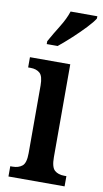

<svg xmlns="http://www.w3.org/2000/svg" viewBox="-88 -808 454 849"><g transform="rotate(10 139.5 -383.0)"><path d="M14 0V-46H24Q51 -46 67.5 -59.5Q84 -73 84 -117V-421Q84 -463 68.5 -476.5Q53 -490 27 -490H16V-536H197V-119Q197 -74 213 -60Q229 -46 256 -46H266V0ZM79 -619Q99 -655 123 -693.5Q147 -732 158 -766H278V-756Q268 -739 242 -711.5Q216 -684 185 -655.5Q154 -627 128 -606H79Z"/></g></svg>

Font: Noto Serif Devanagari ExtraCondensed SemiBold
Style: Regular
Weight: 600
Width: 2
Designer: Universal Thirst, Indian Type Foundry and the Monotype Design Team
Foundry: Monotype Imaging Inc.
Version: Version 2.004; ttfautohint (v1.8.4.7-5d5b)